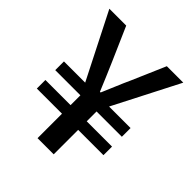

<svg xmlns="http://www.w3.org/2000/svg" viewBox="-198 -841 966 966"><g transform="rotate(45 285.0 -358.0)"><path d="M227 0V-174H48V-235H227V-305H48V-367H199L22 -716H142L220 -538Q236 -501 252 -463.5Q268 -426 284 -387H289Q306 -426 321.5 -463.5Q337 -501 354 -538L431 -716H548L369 -367H522V-305H342V-235H522V-174H342V0Z"/></g></svg>

Font: Source Han Sans SC Medium
Style: Regular
Weight: 500
Designer: Ryoko NISHIZUKA 西塚涼子 (kana, bopomofo & ideographs); Paul D. Hunt (Latin, Greek & Cyrillic); Sandoll Communications 산돌커뮤니
Foundry: Adobe
Version: Version 2.004;hotconv 1.0.118;makeotfexe 2.5.65603